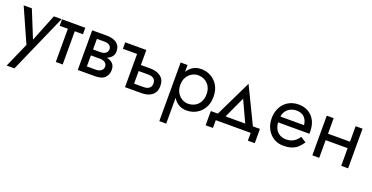

<svg xmlns="http://www.w3.org/2000/svg" viewBox="-27 -1184 4060 2093"><g transform="rotate(20 2003.0 -137.5)"><path d="M440 -460H350L208 -104L241 -100L95 -460H0L176 -65L50 220H140Z M445 -460V-385H715V-460ZM540 -440V0H620V-440Z M842 -240V-198H975Q998 -198 1014.5 -193.5Q1031 -189 1041.5 -180Q1052 -171 1057.5 -160Q1063 -149 1063 -135Q1063 -108 1041.5 -89Q1020 -70 975 -70H842V0H995Q1074 0 1108.5 -36.5Q1143 -73 1143 -125Q1143 -170 1121 -195Q1099 -220 1061 -230Q1023 -240 975 -240ZM842 -220H965Q1008 -220 1043.5 -232.5Q1079 -245 1101 -270.5Q1123 -296 1123 -335Q1123 -380 1101 -407.5Q1079 -435 1043.5 -447.5Q1008 -460 965 -460H842V-390H965Q1001 -390 1022 -373.5Q1043 -357 1043 -330Q1043 -317 1037.5 -305.5Q1032 -294 1022 -285Q1012 -276 997.5 -271.5Q983 -267 965 -267H842ZM795 -460V0H875V-460Z M1390 -216H1533Q1577 -216 1599 -197Q1621 -178 1621 -143Q1621 -120 1611 -103.5Q1601 -87 1581.5 -78.5Q1562 -70 1533 -70H1390V0H1533Q1581 0 1619 -15Q1657 -30 1679 -62Q1701 -94 1701 -143Q1701 -217 1652.5 -251.5Q1604 -286 1533 -286H1390ZM1343 -385V0H1423V-460H1178V-385Z M1901 220V-460H1821V220ZM2286 -230Q2286 -305 2255 -358.5Q2224 -412 2172.5 -441Q2121 -470 2058 -470Q2001 -470 1957.5 -441Q1914 -412 1889.5 -358.5Q1865 -305 1865 -230Q1865 -156 1889.5 -102Q1914 -48 1957.5 -19Q2001 10 2058 10Q2121 10 2172.5 -19Q2224 -48 2255 -102Q2286 -156 2286 -230ZM2205 -230Q2205 -177 2183.5 -140Q2162 -103 2126.5 -84Q2091 -65 2048 -65Q2013 -65 1979 -84Q1945 -103 1923 -140Q1901 -177 1901 -230Q1901 -283 1923 -320Q1945 -357 1979 -376Q2013 -395 2048 -395Q2091 -395 2126.5 -376Q2162 -357 2183.5 -320Q2205 -283 2205 -230Z M2596 -322 2731 -30H2821L2596 -495L2371 -30H2461ZM2801 0V90H2881V-75H2311V90H2396V0Z M3012 -210H3405Q3406 -216 3406 -222Q3406 -228 3406 -234Q3406 -307 3379 -359.5Q3352 -412 3303 -441Q3254 -470 3189 -470Q3130 -470 3082.5 -446Q3035 -422 3005 -379Q2975 -336 2965 -279Q2963 -267 2962 -255Q2961 -243 2961 -230Q2961 -161 2989.5 -106.5Q3018 -52 3067.5 -21Q3117 10 3179 10Q3239 10 3279 -4.5Q3319 -19 3347 -45.5Q3375 -72 3398 -107L3333 -148Q3318 -123 3297 -104.5Q3276 -86 3249.5 -75.5Q3223 -65 3189 -65Q3144 -65 3111 -84Q3078 -103 3060 -140Q3042 -177 3042 -230L3044 -260Q3044 -303 3063.5 -334.5Q3083 -366 3116 -383Q3149 -400 3189 -400Q3229 -400 3256.5 -384.5Q3284 -369 3299.5 -341.5Q3315 -314 3319 -278H3012Z M3563 -205H3903V-280H3563ZM3851 -460V0H3931V-460ZM3516 -460V0H3596V-460Z"/></g></svg>

Font: Glinicke Jost Regular
Style: Regular
Weight: 400
Version: Version 3.710